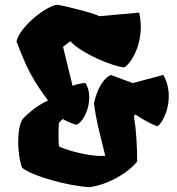

<svg xmlns="http://www.w3.org/2000/svg" viewBox="-20 -776 745 806"><path d="M355 9.8Q321.8 7.8 280.5 0Q239.3 -7.8 198 -19.3Q156.7 -30.8 123.3 -44.4Q89.8 -58.1 72.3 -71.8Q61.5 -105 58.1 -144Q54.7 -183.1 58.3 -218Q62 -252.9 73.2 -273.9Q92.3 -295.9 122.1 -318.4Q151.9 -340.8 181.6 -354Q146.5 -401.4 124.3 -438.5Q102.1 -475.6 85.2 -513.7Q68.4 -551.8 49.3 -601.6Q53.2 -621.6 71 -646Q88.9 -670.4 114.7 -693.8Q140.6 -717.3 168.2 -734.4Q195.8 -751.5 218.8 -756.3Q230 -754.9 254.4 -749.3Q278.8 -743.7 307.6 -736.3Q336.4 -729 361.1 -721.4Q385.7 -713.9 397 -708L564.5 -723.1Q574.2 -676.8 569.8 -637Q565.4 -597.2 553 -566.7Q540.5 -536.1 526.1 -517.1Q511.7 -498 501.5 -493.2Q485.4 -494.1 455.8 -503.4Q426.3 -512.7 391.6 -528.3Q356.9 -543.9 325.7 -563.2Q294.4 -582.5 274.9 -603L244.6 -579.6L284.7 -415.5Q296.4 -420.9 311.3 -423.8Q326.2 -426.8 338.4 -427.7Q352.5 -405.3 354.2 -377.9Q356 -350.6 348.9 -324.2Q341.8 -297.9 329.1 -278.6Q316.4 -259.3 301.8 -252.4Q291.5 -253.9 274.7 -261Q257.8 -268.1 243.2 -276.4L227.1 -260.3Q225.6 -235.8 225.6 -208.3Q225.6 -180.7 227.5 -161.6Q247.1 -151.4 282.5 -141.4Q317.9 -131.3 356 -125.5Q394 -119.6 421.9 -122.1Q407.7 -177.7 394.5 -232.9Q381.3 -288.1 374.5 -342.8Q378.4 -362.8 387.5 -386.7Q396.5 -410.6 411.1 -431.4Q425.8 -452.1 445.3 -461.4L537.1 -427.2L665.5 -461.4Q678.2 -439 683.3 -417Q688.5 -395 688.5 -374Q688.5 -340.8 679.9 -313.2Q671.4 -285.6 660.2 -267.8Q648.9 -250 640.1 -245.6Q594.2 -264.2 548.3 -295.4L542 -289.6Q549.8 -241.7 552.7 -193.8Q555.7 -146 555.7 -98.1Q536.6 -73.7 503.9 -50.8Q471.2 -27.8 432.1 -11.5Q393.1 4.9 355 9.8Z"/></svg>

Font: Fruktur
Style: Regular
Weight: 400
Designer: Viktoriya Grabowska, Eben Sorkin
Foundry: Viktoriya Grabowska
Version: Version 1.008; ttfautohint (v1.8.4.7-5d5b)